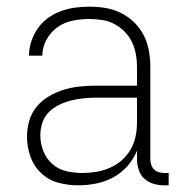

<svg xmlns="http://www.w3.org/2000/svg" viewBox="-20 -548 540 576"><path d="M214 8Q184 8 154.5 0Q125 -8 103 -29Q81 -50 71 -79Q61 -108 61 -138Q61 -163 68 -186.5Q75 -210 90.5 -228.5Q106 -247 127.5 -259.5Q149 -272 172 -279Q195 -286 219.5 -288.5Q244 -291 268 -291H391V-348Q391 -367 387.5 -386Q384 -405 375.5 -422.5Q367 -440 353.5 -453.5Q340 -467 323 -476Q306 -485 287 -488Q268 -491 248 -491Q223 -491 198 -486Q173 -481 152.5 -466.5Q132 -452 119.5 -429Q107 -406 107 -381H67Q67 -403 74 -424Q81 -445 93.5 -463Q106 -481 124 -494Q142 -507 162.5 -514.5Q183 -522 204.5 -525Q226 -528 248 -528Q273 -528 297 -524Q321 -520 343 -509Q365 -498 382.5 -481Q400 -464 411 -442.5Q422 -421 426.5 -396.5Q431 -372 431 -348V-71Q431 -63 433.5 -54.5Q436 -46 442 -40Q448 -34 456.5 -31.5Q465 -29 473 -29H486V8H473Q457 8 441 3.5Q425 -1 413 -12Q401 -23 396 -39Q391 -55 391 -71V-96Q381 -71 362.5 -50Q344 -29 320 -16Q296 -3 269 2.5Q242 8 214 8ZM227 -29Q248 -29 269 -32.5Q290 -36 309.5 -44.5Q329 -53 345 -67Q361 -81 371.5 -99Q382 -117 386.5 -138Q391 -159 391 -180V-255H268Q249 -255 230 -253Q211 -251 193 -246.5Q175 -242 157.5 -233.5Q140 -225 126.5 -211.5Q113 -198 107 -179.5Q101 -161 101 -142Q101 -118 110 -95Q119 -72 137 -56Q155 -40 179 -34.5Q203 -29 227 -29Z"/></svg>

Font: Iosevka SS18 Extralight
Style: Regular
Weight: 200
Monospace: yes
Designer: Belleve Invis
Foundry: Belleve Invis
Version: Version 25.1.1; ttfautohint (v1.8.4)